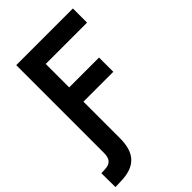

<svg xmlns="http://www.w3.org/2000/svg" viewBox="-285 -799 1139 1139"><g transform="rotate(-45 284.5 -229.0)"><path d="M-15.6 234.4 27.8 232.9C152.8 231 208.5 173.3 208.5 46.9V-258.3H459V-377.9H208.5V-574.7H555.2V-693.4H79.6V43C79.6 91.3 60.1 114.7 14.2 115.7L-16.6 117.2Z"/></g></svg>

Font: CaskaydiaCove Nerd Font
Style: Bold
Weight: 700
Designer: Aaron Bell
Foundry: Saja Typeworks
Version: Version 2111.1;Nerd Fonts 2.3.0